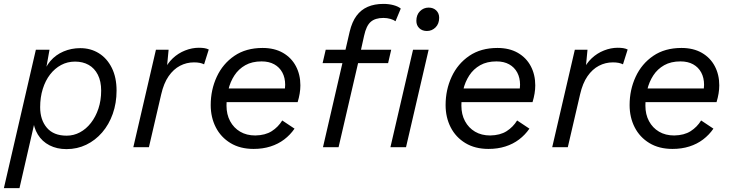

<svg xmlns="http://www.w3.org/2000/svg" viewBox="-37 -755 3766 985"><path d="M-17 210 147 -500H217L195 -377L182 -365Q194 -410 221.5 -442Q249 -474 289 -491Q329 -508 375 -508Q428 -508 470 -482Q512 -456 536.5 -407Q561 -358 561 -290Q561 -226 541.5 -171Q522 -116 487 -75.5Q452 -35 405.5 -12.5Q359 10 304 10Q255 10 217 -9.5Q179 -29 157 -65Q135 -101 132 -148L147 -156L63 210ZM305 -59Q341 -59 373 -76Q405 -93 429.5 -124.5Q454 -156 468 -198Q482 -240 482 -290Q482 -338 465 -371.5Q448 -405 418 -422Q388 -439 348 -439Q309 -439 276.5 -421.5Q244 -404 220 -373Q196 -342 182.5 -299Q169 -256 169 -205Q169 -140 203.5 -99.5Q238 -59 305 -59Z M647 0 763 -500H828L817 -385L805 -392Q821 -429 849 -455.5Q877 -482 912.5 -496Q948 -510 983 -510Q999 -510 1011.5 -508Q1024 -506 1034 -501L1010 -425Q1000 -430 987.5 -432.5Q975 -435 958 -435Q920 -435 886.5 -417.5Q853 -400 828 -364Q803 -328 790 -271L727 0Z M1264 9Q1195 9 1145.5 -21Q1096 -51 1070 -102Q1044 -153 1044 -216Q1044 -294 1075 -361Q1106 -428 1165.5 -468.5Q1225 -509 1310 -509Q1371 -509 1414.5 -484Q1458 -459 1481 -415.5Q1504 -372 1504 -317Q1504 -297 1500.5 -275.5Q1497 -254 1490 -231H1083V-301H1455L1420 -273Q1423 -285 1424.5 -297Q1426 -309 1426 -320Q1426 -356 1411.5 -383Q1397 -410 1370 -425Q1343 -440 1305 -440Q1256 -440 1221.5 -420.5Q1187 -401 1165.5 -368Q1144 -335 1134.5 -294.5Q1125 -254 1125 -213Q1125 -168 1143.5 -133.5Q1162 -99 1195 -79.5Q1228 -60 1273 -60Q1324 -61 1357 -82Q1390 -103 1411 -137L1474 -95Q1452 -63 1421 -39.5Q1390 -16 1350.5 -3.5Q1311 9 1264 9Z M1620 0 1757 -593Q1769 -643 1792 -674Q1815 -705 1849.5 -720Q1884 -735 1930 -735Q1958 -735 1982 -728.5Q2006 -722 2019 -711L1992 -646Q1983 -653 1966 -658Q1949 -663 1930 -663Q1888 -663 1865 -643Q1842 -623 1831 -572L1815 -500L1810 -474L1700 0ZM1618 -431 1634 -500H1970L1954 -431ZM2153 -596Q2129 -596 2114 -610.5Q2099 -625 2099 -648Q2099 -679 2117.5 -697.5Q2136 -716 2162 -716Q2186 -716 2201 -701.5Q2216 -687 2216 -664Q2216 -633 2197.5 -614.5Q2179 -596 2153 -596ZM2162 -500 2046 0H1966L2082 -500Z M2469 9Q2400 9 2350.5 -21Q2301 -51 2275 -102Q2249 -153 2249 -216Q2249 -294 2280 -361Q2311 -428 2370.5 -468.5Q2430 -509 2515 -509Q2576 -509 2619.5 -484Q2663 -459 2686 -415.5Q2709 -372 2709 -317Q2709 -297 2705.5 -275.5Q2702 -254 2695 -231H2288V-301H2660L2625 -273Q2628 -285 2629.5 -297Q2631 -309 2631 -320Q2631 -356 2616.5 -383Q2602 -410 2575 -425Q2548 -440 2510 -440Q2461 -440 2426.5 -420.5Q2392 -401 2370.5 -368Q2349 -335 2339.5 -294.5Q2330 -254 2330 -213Q2330 -168 2348.5 -133.5Q2367 -99 2400 -79.5Q2433 -60 2478 -60Q2529 -61 2562 -82Q2595 -103 2616 -137L2679 -95Q2657 -63 2626 -39.5Q2595 -16 2555.5 -3.5Q2516 9 2469 9Z M2796 0 2912 -500H2977L2966 -385L2954 -392Q2970 -429 2998 -455.5Q3026 -482 3061.5 -496Q3097 -510 3132 -510Q3148 -510 3160.5 -508Q3173 -506 3183 -501L3159 -425Q3149 -430 3136.5 -432.5Q3124 -435 3107 -435Q3069 -435 3035.5 -417.5Q3002 -400 2977 -364Q2952 -328 2939 -271L2876 0Z M3413 9Q3344 9 3294.5 -21Q3245 -51 3219 -102Q3193 -153 3193 -216Q3193 -294 3224 -361Q3255 -428 3314.5 -468.5Q3374 -509 3459 -509Q3520 -509 3563.5 -484Q3607 -459 3630 -415.5Q3653 -372 3653 -317Q3653 -297 3649.5 -275.5Q3646 -254 3639 -231H3232V-301H3604L3569 -273Q3572 -285 3573.5 -297Q3575 -309 3575 -320Q3575 -356 3560.5 -383Q3546 -410 3519 -425Q3492 -440 3454 -440Q3405 -440 3370.5 -420.5Q3336 -401 3314.5 -368Q3293 -335 3283.5 -294.5Q3274 -254 3274 -213Q3274 -168 3292.5 -133.5Q3311 -99 3344 -79.5Q3377 -60 3422 -60Q3473 -61 3506 -82Q3539 -103 3560 -137L3623 -95Q3601 -63 3570 -39.5Q3539 -16 3499.5 -3.5Q3460 9 3413 9Z"/></svg>

Font: Work Sans
Style: Italic
Weight: 400
Italic angle: -13°
Designer: Wei Huang
Foundry: Wei Huang
Version: Version 2.012